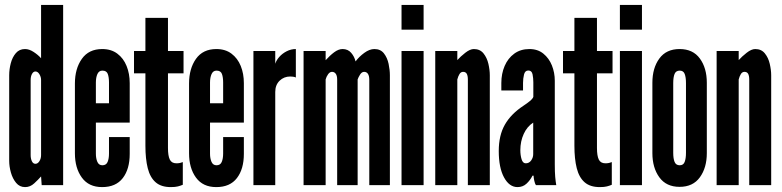

<svg xmlns="http://www.w3.org/2000/svg" viewBox="-20 -755 3188 783"><path d="M82.5 8Q60 8 45.8 -9.2Q31.5 -26.5 24.5 -51.2Q17.5 -76 17.5 -99V-448Q17.5 -472.5 24 -497.2Q30.5 -522 44.8 -538.5Q59 -555 82 -555Q99 -555 117 -543.2Q135 -531.5 147.5 -517.5V-735H237.5V0H150L147.5 -35.5Q136 -22.5 119.5 -7.2Q103 8 82.5 8ZM124.5 -87Q134 -87 140.8 -97.8Q147.5 -108.5 147.5 -122.5V-429Q147.5 -441 140.8 -452.2Q134 -463.5 124.5 -463.5Q116 -463.5 110.5 -453.5Q105 -443.5 105 -429V-122.5Q105 -108 110 -97.5Q115 -87 124.5 -87Z M396.5 8Q342 8 313.8 -30.8Q285.5 -69.5 285.5 -130V-414.5Q285.5 -475 313.8 -515Q342 -555 397 -555Q433.5 -555 458.5 -536.2Q483.5 -517.5 496.2 -486Q509 -454.5 509 -416V-255H371V-128.5Q371 -109 377 -95Q383 -81 397.5 -81Q413 -81 418.8 -94.5Q424.5 -108 424.5 -129V-196H509V-127.5Q509 -65.5 480.8 -28.8Q452.5 8 396.5 8ZM371 -334H424.5V-418.5Q424.5 -440 419.5 -453.5Q414.5 -467 397.5 -467Q383.5 -467 377.2 -453Q371 -439 371 -418.5Z M676.5 8Q637 8 614.5 -11.8Q592 -31.5 582.5 -69.2Q573 -107 573 -161V-456H526.5V-547H573V-682H665V-547H728.5V-456H665V-151.5Q665 -119.5 672.5 -104.2Q680 -89 699.5 -89Q708 -89 714.5 -90.5Q721 -92 725.5 -94V-1.5Q716 2.5 705.5 5.2Q695 8 676.5 8Z M862 8Q807.5 8 779.2 -30.8Q751 -69.5 751 -130V-414.5Q751 -475 779.2 -515Q807.5 -555 862.5 -555Q899 -555 924 -536.2Q949 -517.5 961.8 -486Q974.5 -454.5 974.5 -416V-255H836.5V-128.5Q836.5 -109 842.5 -95Q848.5 -81 863 -81Q878.5 -81 884.2 -94.5Q890 -108 890 -129V-196H974.5V-127.5Q974.5 -65.5 946.2 -28.8Q918 8 862 8ZM836.5 -334H890V-418.5Q890 -440 885 -453.5Q880 -467 863 -467Q849 -467 842.8 -453Q836.5 -439 836.5 -418.5Z M1013.5 0V-547H1102.5V-495Q1107 -509.5 1119.2 -523.2Q1131.5 -537 1149.2 -546Q1167 -555 1186.5 -555V-439Q1181 -441.5 1175.2 -442.2Q1169.5 -443 1163.5 -443Q1138 -443 1120.2 -425.8Q1102.5 -408.5 1102.5 -380V0Z M1218 0V-547H1308V-509.5Q1325 -528.5 1342.8 -541.8Q1360.5 -555 1377 -555Q1399 -555 1412.2 -539.5Q1425.5 -524 1430 -504.5Q1444.5 -524 1465.8 -539.5Q1487 -555 1507 -555Q1532 -555 1545.8 -537.2Q1559.5 -519.5 1564.8 -494.5Q1570 -469.5 1570 -448V0H1486V-429.5Q1486 -445.5 1480.5 -453.8Q1475 -462 1465 -462Q1455.5 -462 1448.5 -451Q1441.5 -440 1438.5 -431V0H1355V-430.5Q1355 -446.5 1349.2 -454.2Q1343.5 -462 1334 -462Q1325 -462 1318 -452.2Q1311 -442.5 1308 -431V0Z M1617.5 0V-547H1707.5V0ZM1617.5 -634V-735H1707.5V-634Z M1755 0V-547H1845V-510Q1858 -524.5 1877.5 -539.8Q1897 -555 1912.5 -555Q1937.5 -555 1951.8 -537.2Q1966 -519.5 1971.8 -494.5Q1977.5 -469.5 1977.5 -448V0H1888V-430Q1888 -446 1883.5 -454Q1879 -462 1868.5 -462Q1859.5 -462 1854 -453.2Q1848.5 -444.5 1845 -431V0Z M2090.5 8Q2057 8 2035.5 -31.5Q2014 -71 2014 -139Q2014 -203 2039 -246.8Q2064 -290.5 2115 -324Q2129.5 -333.5 2141 -343Q2152.5 -352.5 2155 -360V-419.5Q2155 -436.5 2151.8 -452Q2148.5 -467.5 2134.5 -467.5Q2121 -467.5 2117 -451Q2113 -434.5 2113 -417V-386H2024.5V-416.5Q2024.5 -454.5 2038 -486Q2051.5 -517.5 2077.2 -536.2Q2103 -555 2139 -555Q2173 -555 2196 -536.2Q2219 -517.5 2230.8 -488Q2242.5 -458.5 2242.5 -426V-85Q2242.5 -53 2244.2 -33.5Q2246 -14 2248.5 0H2165.5Q2161.5 -5.5 2158.8 -18.2Q2156 -31 2156 -38.5H2151.5Q2142 -19.5 2127 -5.8Q2112 8 2090.5 8ZM2124 -89Q2138 -89 2146.2 -100.8Q2154.5 -112.5 2154.5 -126.5V-255Q2129.5 -239 2115.8 -208.8Q2102 -178.5 2102 -142.5Q2102 -122.5 2107 -105.8Q2112 -89 2124 -89Z M2426 8Q2386.5 8 2364 -11.8Q2341.5 -31.5 2332 -69.2Q2322.5 -107 2322.5 -161V-456H2276V-547H2322.5V-682H2414.5V-547H2478V-456H2414.5V-151.5Q2414.5 -119.5 2422 -104.2Q2429.5 -89 2449 -89Q2457.5 -89 2464 -90.5Q2470.5 -92 2475 -94V-1.5Q2465.5 2.5 2455 5.2Q2444.5 8 2426 8Z M2508 0V-547H2598V0ZM2508 -634V-735H2598V-634Z M2751.5 7Q2697 7 2668.8 -32Q2640.5 -71 2640.5 -130.5V-417.5Q2640.5 -477.5 2668.8 -516.2Q2697 -555 2751.5 -555Q2806 -555 2834.2 -516.2Q2862.5 -477.5 2862.5 -417.5V-130.5Q2862.5 -71 2834.2 -32Q2806 7 2751.5 7ZM2752 -81Q2767 -81 2772.2 -94.8Q2777.5 -108.5 2777.5 -132V-416Q2777.5 -440 2772.2 -453.5Q2767 -467 2752 -467Q2736.5 -467 2731 -453.5Q2725.5 -440 2725.5 -416V-132Q2725.5 -108.5 2731 -94.8Q2736.5 -81 2752 -81Z M2902.5 0V-547H2992.5V-510Q3005.5 -524.5 3025 -539.8Q3044.5 -555 3060 -555Q3085 -555 3099.2 -537.2Q3113.5 -519.5 3119.2 -494.5Q3125 -469.5 3125 -448V0H3035.5V-430Q3035.5 -446 3031 -454Q3026.5 -462 3016 -462Q3007 -462 3001.5 -453.2Q2996 -444.5 2992.5 -431V0Z"/></svg>

Font: League Gothic SemiCondensed
Style: Regular
Weight: 400
Width: 4
Designer: The League of Moveable Type
Version: Version 2.001